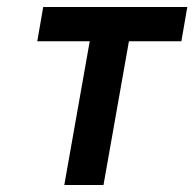

<svg xmlns="http://www.w3.org/2000/svg" viewBox="-20 -531 558 551"><path d="M164.5 0 237.5 -412.5H87L104 -511H517.5L500.5 -412.5H350L277 0Z"/></svg>

Font: Overpass SemiBold
Style: Italic
Weight: 600
Italic angle: -10°
Designer: Delve Withrington, Dave Bailey, Thomas Jockin
Foundry: Delve Fonts LLC
Version: Version 4.000